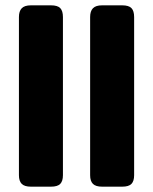

<svg xmlns="http://www.w3.org/2000/svg" viewBox="-20 -700 574 720"><path d="M51 -43V-636Q51 -658 61.5 -669Q72 -680 96 -680H171Q196 -680 206 -669.5Q216 -659 216 -636V-43Q216 -21 206 -10.5Q196 0 171 0H96Q72 0 61.5 -10.5Q51 -21 51 -43Z M318 -43V-636Q318 -658 328.5 -669Q339 -680 363 -680H438Q463 -680 473 -669.5Q483 -659 483 -636V-43Q483 -21 473 -10.5Q463 0 438 0H363Q339 0 328.5 -10.5Q318 -21 318 -43Z"/></svg>

Font: Mitr Medium
Style: Regular
Weight: 500
Designer: Thanarat Vachiruckul
Foundry: Cadson Demak
Version: Version 1.003